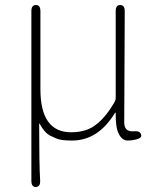

<svg xmlns="http://www.w3.org/2000/svg" viewBox="-20 -547 632 765"><path d="M123 198Q105 198 105 174V-503Q105 -527 123 -527Q141 -527 141 -503V-192Q141 -20 263 -20Q314 -20 349 -41Q396 -70 436 -140Q441 -148 441 -158V-503Q441 -527 459 -527Q477 -527 477 -503L475 -59Q475 -20 515 -24Q537 -26 542 -12Q547 2 525 8L516 10Q503 13 489 13Q467 13 453.5 -13Q440 -39 441 -96Q441 -101 438 -97Q371 13 267 13Q220 13 203 4Q192 -1 181 -6Q158 -17 138 -54Q136 -58 136 -53Q136 108 140 173Q141 197 123 198Z"/></svg>

Font: Resource Han Rounded KR ExtraLight
Style: Regular
Weight: 250
Designer: Cyano Hao (round all glyphs); Ryoko NISHIZUKA 西塚涼子 (kana, bopomofo & ideographs); Paul D. Hunt (Latin, Greek & Cyrillic)
Foundry: Cyano Hao
Version: 0.990